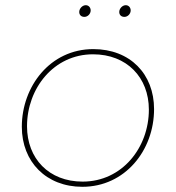

<svg xmlns="http://www.w3.org/2000/svg" viewBox="-20 -714 677 739"><path d="M297 5C461 5 573 -135 573 -294C573 -429 481 -525 339 -525C173 -525 64 -381 64 -226C64 -91 158 5 297 5ZM298 -15C168 -15 84 -104 84 -228C84 -374 187 -505 338 -505C468 -505 553 -416 553 -292C553 -146 450 -15 298 -15ZM305 -649C317 -649 329 -660 329 -674C329 -684 322 -694 310 -694C297 -694 285 -681 285 -668C285 -657 292 -649 305 -649ZM459 -649C471 -649 483 -660 483 -674C483 -684 476 -694 464 -694C451 -694 439 -681 439 -668C439 -657 446 -649 459 -649Z"/></svg>

Font: Fixel Display Thin
Style: Italic
Weight: 100
Italic angle: -10°
Designer: AlfaBravo + MacPaw
Foundry: Kyrylo Tkachov, Marchela Mozhyna, Serhii Makarenko, Maria Weinstein, Zakhar Kryvoshyya
Version: Version 1.210;Glyphs 3.2 (3217)